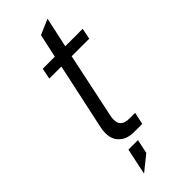

<svg xmlns="http://www.w3.org/2000/svg" viewBox="-268 -688 890 890"><g transform="rotate(-45 177.0 -243.0)"><path d="M159.2 -128.9Q157.2 -119.1 157.2 -106.4Q157.2 -60.5 210 -59.6H250L237.3 0H185.5Q136.7 0 112.3 -24.4Q85.9 -47.9 85.9 -89.8Q85.9 -110.4 89.8 -126L160.2 -453.1H81.1L91.8 -506.8H170.9L196.3 -623L271.5 -655.3L239.3 -506.8H353.5L342.8 -453.1H227.5ZM107.4 39.1H169.9L155.3 108.4L80.1 168.9Z"/></g></svg>

Font: Dinish
Style: Italic
Weight: 400
Italic angle: -12°
Designer: Bert Driehuis
Foundry: Playbeing
Version: Version 3.002; git-62d0f29-release